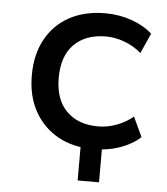

<svg xmlns="http://www.w3.org/2000/svg" viewBox="-48 -550 629 725"><g transform="rotate(5 266.0 -187.0)"><path d="M273 132V-42H354V132ZM322 9Q244 9 187 -23Q130 -55 98 -112.5Q66 -170 66 -249Q66 -328 98 -386Q130 -444 187.5 -475Q245 -506 323 -506Q376 -506 423.5 -489Q471 -472 501 -444L467 -368Q438 -393 402.5 -406Q367 -419 333 -419Q256 -419 212 -375Q168 -331 168 -248Q168 -166 212 -122Q256 -78 332 -78Q367 -78 402 -91Q437 -104 464 -127L499 -52Q469 -24 422.5 -7.5Q376 9 322 9Z"/></g></svg>

Font: Nunito Sans 7pt Medium
Style: Regular
Weight: 500
Designer: Vernon Adams
Foundry: Vernon Adams
Version: Version 3.101;gftools[0.9.27]